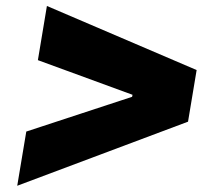

<svg xmlns="http://www.w3.org/2000/svg" viewBox="-20 -612 733 634"><path d="M600.9 -210.2 36.9 1.4 66.8 -177.6 416.2 -292.3 417.6 -299 105.1 -413.4 134.9 -592.3 629.3 -380.7Z"/></svg>

Font: Inter P Black
Style: Italic
Weight: 900
Italic angle: -9.40001°
Designer: Rasmus Andersson
Foundry: rsms
Version: Version 3.018;git-588b23468